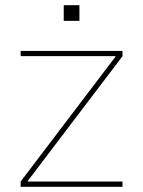

<svg xmlns="http://www.w3.org/2000/svg" viewBox="-20 -715 548 735"><path d="M59 -20 422 -498V-500H59V-520H449V-500L86 -22V-20H449V0H59ZM224 -695H284V-635H224Z"/></svg>

Font: Enso Thin
Style: Regular
Weight: 100
Designer: Coji Morishita
Foundry: UNDERFOREST DESIGN
Version: Version 1.000